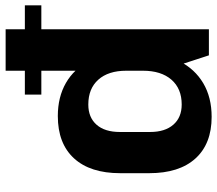

<svg xmlns="http://www.w3.org/2000/svg" viewBox="-66 -714 790 699"><g transform="rotate(-90 329.5 -365.0)"><path d="M253 10Q155 10 101.5 -49Q48 -108 48 -217V-323Q48 -432 102 -491Q156 -550 256 -550Q325 -550 376.5 -520.5Q428 -491 456 -435.5Q484 -380 484 -303V-239Q484 -163 455.5 -107Q427 -51 375.5 -20.5Q324 10 253 10ZM298 -99Q356 -99 388.5 -136.5Q421 -174 421 -240V-301Q421 -366 388.5 -402.5Q356 -439 298 -439Q251 -439 224.5 -409Q198 -379 198 -324V-214Q198 -160 224.5 -129.5Q251 -99 298 -99ZM421 -172V-740H572V0H477ZM659 -670V-610H334V-670Z"/></g></svg>

Font: Pathway Extreme SemiCondensed
Style: Bold
Weight: 700
Width: 4
Version: Version 1.001;gftools[0.9.26]